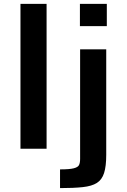

<svg xmlns="http://www.w3.org/2000/svg" viewBox="-20 -763 652 985"><path d="M85 0V-743H219V0ZM390 -629V-743H528V-629ZM288 202V106Q336 106 358 100.5Q380 95 385.5 83.5Q391 72 391 52V-510H525V31Q525 90 514 124.5Q503 159 477 175.5Q451 192 404.5 197Q358 202 288 202Z"/></svg>

Font: Saira Expanded SemiBold
Style: Regular
Weight: 600
Width: 7
Designer: Hector Gatti with collaboration of the Omnibus-Type team
Foundry: Omnibus-Type
Version: Version 1.100; ttfautohint (v1.8.3)